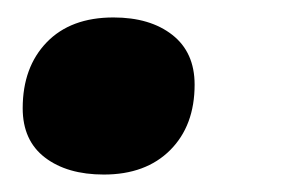

<svg xmlns="http://www.w3.org/2000/svg" viewBox="-20 -192 326 220"><path d="M99 8Q57 8 31.5 -11.5Q6 -31 6 -68Q6 -115 33.5 -143.5Q61 -172 110 -172Q152 -172 177.5 -152Q203 -132 203 -95Q203 -48 175 -20Q147 8 99 8Z"/></svg>

Font: Kantumruy Pro
Style: Italic
Weight: 400
Italic angle: -13°
Designer: Sovichet Tep
Foundry: Sovichet Tep
Version: Version 1.002